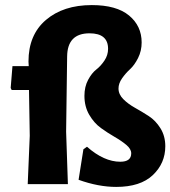

<svg xmlns="http://www.w3.org/2000/svg" viewBox="-20 -724 670 755"><path d="M341 -704Q438 -704 487.5 -663Q537 -622 537 -557Q537 -524 523 -496Q509 -468 491.5 -452Q474 -436 460 -416Q446 -396 446 -376Q446 -353 465 -334Q484 -315 511 -300Q538 -285 565 -267.5Q592 -250 611 -219.5Q630 -189 630 -149Q630 -82 581 -35.5Q532 11 437 11Q367 11 289 -17L308 -137L322 -147Q389 -88 453 -88Q496 -88 496 -121Q496 -138 477 -154Q458 -170 431 -185.5Q404 -201 377 -220.5Q350 -240 331 -272.5Q312 -305 312 -347Q312 -383 326.5 -410Q341 -437 358.5 -450.5Q376 -464 390.5 -485.5Q405 -507 405 -532Q405 -593 332 -593Q245 -593 244 -502L240 -206L247 0H89L97 -190L94 -370H26L22 -378L29 -464H93L92 -482Q92 -587 160.5 -645.5Q229 -704 341 -704Z"/></svg>

Font: Alegreya Sans ExtraBold
Style: Regular
Weight: 800
Designer: Juan Pablo del Peral
Foundry: Huerta Tipografica
Version: Version 2.007